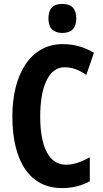

<svg xmlns="http://www.w3.org/2000/svg" viewBox="-20 -949 523 979"><path d="M298 -929C249 -929 227 -904 227 -854C227 -806 252 -781 298 -781C345 -781 369 -806 369 -854C369 -903 347 -929 298 -929ZM309 -606C350 -606 385 -591 420 -567L459 -680C409 -710 356 -724 299 -724C135 -724 43 -569 43 -356C43 -122 135 10 296 10C350 10 397 -2 438 -25V-147C399 -126 360 -109 316 -109C232 -109 185 -196 185 -355C185 -500 225 -606 309 -606Z"/></svg>

Font: Noto Sans Arabic UI XCn
Style: Bold
Weight: 700
Width: 2
Designer: Monotype Design Team, Nadine Chahine and Nizar Qandah
Foundry: Monotype Imaging Inc.
Version: Version 2.010